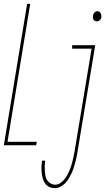

<svg xmlns="http://www.w3.org/2000/svg" viewBox="-23 -755 547 998"><path d="M-3 0 118 -735H134L16 -18H168L165 0ZM481 -644Q475 -644 470 -646.5Q465 -649 462.5 -654Q460 -659 460 -665Q460 -671 461 -676Q462 -684 468.5 -690.5Q475 -697 483 -697Q488 -697 493 -694Q498 -691 500.5 -686Q503 -681 503.5 -675Q504 -669 504 -664Q502 -656 495.5 -650Q489 -644 481 -644ZM262 223Q247 223 233 216.5Q219 210 211 198Q203 186 199 171.5Q195 157 193.5 142Q192 127 192.5 111.5Q193 96 195 80H212Q210 93 209.5 106.5Q209 120 210 133Q211 146 213 158.5Q215 171 222 181.5Q229 192 240 198.5Q251 205 264 205Q277 205 289 197.5Q301 190 310 179.5Q319 169 325.5 157Q332 145 337.5 132.5Q343 120 347 107.5Q351 95 354 82Q357 69 360 56Q363 43 365 30L453 -502H352V-520H472L380 33Q378 48 375 62Q372 76 368 90.5Q364 105 359.5 119Q355 133 348.5 146.5Q342 160 334 173.5Q326 187 315 198Q304 209 290.5 216Q277 223 262 223Z"/></svg>

Font: Iosevka Thin
Style: Italic
Weight: 100
Italic angle: -9°
Monospace: yes
Designer: Belleve Invis
Foundry: Belleve Invis
Version: Version 32.5.0; ttfautohint (v1.8.4)